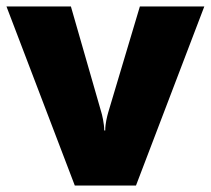

<svg xmlns="http://www.w3.org/2000/svg" viewBox="-20 -624 651 593"><path d="M211 -51H400L611 -604H412L314 -276C311 -265 305 -243 305 -221H302C302 -242 295 -271 293 -277L199 -604H0Z"/></svg>

Font: Noto Sans Tamil UI Black
Style: Regular
Weight: 900
Designer: Jelle Bosma - Monotype Design Team
Foundry: Monotype Imaging Inc.
Version: Version 2.004